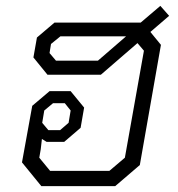

<svg xmlns="http://www.w3.org/2000/svg" viewBox="-20 -635 608 655"><path d="M55 -81 90 -274 149 -324H221L267 -268L255 -199L199 -151H139L123 -161L119 -126L114 -97L151 -52H353L406 -97L471 -462L449 -488L324 -380H142L94 -439L106 -507L166 -558H460L527 -615L557 -581L493 -526L529 -482L457 -72L373 0H121ZM314 -428 410 -511H186L154 -485L149 -454L171 -428ZM185 -191 214 -216 221 -258 201 -283H161L131 -258L124 -216L145 -191Z"/></svg>

Font: Chakra Petch Light
Style: Italic
Weight: 300
Italic angle: -10°
Designer: Katatrad Aksorn Co.,Ltd.
Foundry: Cadson Demak Co.,Ltd.
Version: Version 1.000; ttfautohint (v1.6)